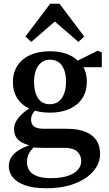

<svg xmlns="http://www.w3.org/2000/svg" viewBox="-20 -772 584 1026"><path d="M229 234Q158 234 113.5 218Q69 202 48 175Q27 148 27 116Q27 89 41 67Q55 45 86 27Q117 9 165 -5L174 3Q158 16 146.5 30.5Q135 45 129.5 60Q124 75 124 94Q124 121 138 140.5Q152 160 180.5 170Q209 180 251 180Q306 180 342 168Q378 156 396 135.5Q414 115 414 89Q414 58 393 38Q372 18 323 18H209Q188 18 170 17Q152 16 136 13V4Q98 -5 76.5 -26Q55 -47 55 -81Q55 -112 76.5 -140Q98 -168 143 -197V-213L183 -199Q164 -180 155 -165Q146 -150 146 -133Q146 -108 162 -96Q178 -84 214 -84H333Q398 -84 438 -67Q478 -50 496.5 -20Q515 10 515 50Q515 87 495.5 120Q476 153 439 178.5Q402 204 349 219Q296 234 229 234ZM247 -170Q185 -170 140.5 -190Q96 -210 72.5 -246.5Q49 -283 49 -333Q49 -384 73 -421Q97 -458 141 -478Q185 -498 247 -498Q285 -498 315 -490.5Q345 -483 368 -469Q391 -455 406 -436L412 -433Q428 -414 436 -389.5Q444 -365 444 -334Q444 -285 420.5 -248Q397 -211 352.5 -190.5Q308 -170 247 -170ZM246 -215Q274 -215 293.5 -230Q313 -245 323 -272.5Q333 -300 333 -336Q333 -372 323 -398.5Q313 -425 294 -439Q275 -453 248 -453Q221 -453 201.5 -438.5Q182 -424 172 -397Q162 -370 162 -334Q162 -298 171.5 -271Q181 -244 199.5 -229.5Q218 -215 246 -215ZM374 -413V-444H387L502 -501L524 -492V-413ZM399 -548 229 -695H317L147 -548L116 -577L248 -752H298L430 -577Z"/></svg>

Font: Source Serif 4 18pt SemiBold
Style: Regular
Weight: 600
Designer: Frank Grießhammer
Foundry: Adobe Systems Incorporated
Version: Version 4.004;hotconv 1.0.116;makeotfexe 2.5.65601